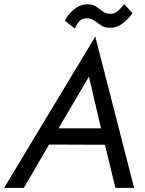

<svg xmlns="http://www.w3.org/2000/svg" viewBox="-45 -915 705 935"><path d="M271 -814Q285 -845 316.5 -870Q348 -895 384 -894Q410 -893 426 -881Q442 -869 457.5 -858Q473 -847 496 -848Q514 -848 529.5 -862Q545 -876 560 -895L600 -851Q582 -825 552.5 -801.5Q523 -778 486 -780Q463 -780 446 -792Q429 -804 413.5 -815Q398 -826 377 -826Q350 -825 337.5 -807Q325 -789 319 -776ZM517 0 466 -210 194 -211 71 0H-25L419 -737L608 0ZM388 -542 240 -290H447Z"/></svg>

Font: Jost*
Style: Italic
Weight: 400
Italic angle: -10°
Version: Version 3.7